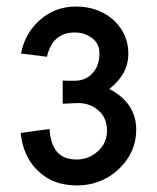

<svg xmlns="http://www.w3.org/2000/svg" viewBox="-20 -558 477 585"><path d="M395 -163Q395 -244 313 -287Q371 -332 371 -394Q371 -435 350.5 -467.5Q330 -500 294 -519Q258 -538 211 -538Q148 -538 102 -497.5Q56 -457 44 -395L123 -385Q140 -459 208 -459Q238 -459 260.5 -442Q283 -425 283 -396Q283 -358 262 -335Q241 -312 208 -312Q196 -312 187 -312Q178 -312 171 -313V-242Q174 -242 184 -242.5Q194 -243 204.5 -243.5Q215 -244 218 -244Q254 -244 280 -221.5Q306 -199 306 -160Q306 -122 278 -97Q250 -72 214 -72Q174 -72 154 -95Q134 -118 131 -165L43 -153Q50 -81 96 -37Q142 7 214 7Q264 7 304.5 -15.5Q345 -38 370 -76.5Q395 -115 395 -163Z"/></svg>

Font: Lisu Bosa Medium
Style: Regular
Weight: 500
Designer: David Morse, Annie Olsen, Victor Gaultney, Frank Grießhammer (Latin)
Foundry: SIL International
Version: Version 2.000